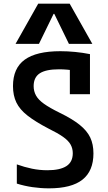

<svg xmlns="http://www.w3.org/2000/svg" viewBox="-20 -1020 590 1050"><path d="M248 10Q203 10 158 3.5Q113 -3 72 -16V-121Q114 -106 155 -97.5Q196 -89 239 -89Q308 -89 343 -111.5Q378 -134 378 -182Q378 -208 366 -229.5Q354 -251 325 -271.5Q296 -292 245 -317Q174 -354 131 -387.5Q88 -421 69.5 -459.5Q51 -498 51 -549Q51 -647 115 -693.5Q179 -740 310 -740Q349 -740 390.5 -736Q432 -732 472 -724V-505H362V-682L394 -633Q370 -637 347.5 -639Q325 -641 303 -641Q231 -641 197.5 -619Q164 -597 164 -549Q164 -521 177 -497.5Q190 -474 221 -452Q252 -430 305 -404Q375 -370 415.5 -337.5Q456 -305 473.5 -268Q491 -231 491 -181Q491 -85 431 -37.5Q371 10 248 10ZM65 -780 189 -1000H361L485 -780H357L277 -944H273L193 -780Z"/></svg>

Font: M PLUS Code Latin SemiExpanded Medium
Style: Regular
Weight: 500
Width: 6
Designer: Coji Morishita
Foundry: UNDERFOREST DESIGN
Version: Version 1.002; ttfautohint (v1.8.3)